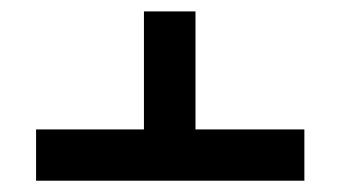

<svg xmlns="http://www.w3.org/2000/svg" viewBox="-20 -571 602 340"><path d="M519 -341.8V-251H43.9V-341.8H234.9V-550.8H326.2V-341.8Z"/></svg>

Font: Arimo Nerd Font
Style: Regular
Weight: 400
Designer: Steve Matteson
Foundry: Monotype Imaging Inc.
Version: Version 1.33;Nerd Fonts 3.2.1